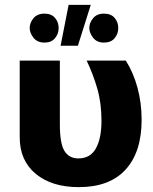

<svg xmlns="http://www.w3.org/2000/svg" viewBox="-20 -749 629 789"><path d="M226 -500V-237Q226 -159 245 -128.5Q264 -98 302 -98Q351 -98 374 -139Q397 -180 397 -253Q397 -326 379.5 -386Q362 -446 336 -500H497Q528 -451 545 -388.5Q562 -326 562 -257Q562 -124 496 -52Q430 20 304 20Q193 20 127 -34.5Q61 -89 61 -185V-500ZM262 -729H353L300 -561H229ZM407 -574Q378 -574 362.5 -594Q347 -614 347 -634Q347 -655 362.5 -674Q378 -693 407 -693Q436 -693 451 -675.5Q466 -658 466 -634Q466 -610 451 -592Q436 -574 407 -574ZM163 -574Q133 -574 117.5 -594Q102 -614 102 -634Q102 -655 117.5 -674Q133 -693 163 -693Q191 -693 206 -675.5Q221 -658 221 -634Q221 -610 206 -592Q191 -574 163 -574Z"/></svg>

Font: Moderustic
Style: Bold
Weight: 700
Designer: Tural Alisoy
Foundry: TAFT Foundry
Version: Version 2.120